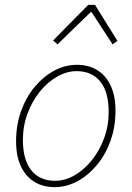

<svg xmlns="http://www.w3.org/2000/svg" viewBox="-20 -756 540 788"><path d="M204 12Q156 12 120.5 -10Q85 -32 65.5 -74Q46 -116 46 -176Q46 -243 66.5 -300Q87 -357 122.5 -399.5Q158 -442 202.5 -466Q247 -490 296 -490Q344 -490 379.5 -468Q415 -446 434.5 -404Q454 -362 454 -302Q454 -235 433.5 -178Q413 -121 377.5 -78.5Q342 -36 297.5 -12Q253 12 204 12ZM206 -14Q247 -14 286 -36.5Q325 -59 356.5 -98Q388 -137 407 -188Q426 -239 426 -296Q426 -379 391.5 -421.5Q357 -464 294 -464Q254 -464 214.5 -441.5Q175 -419 143.5 -380Q112 -341 93 -290Q74 -239 74 -182Q74 -100 108.5 -57Q143 -14 206 -14ZM216 -574 198 -590 342 -736H370L462 -588L442 -574L356 -706H352Z"/></svg>

Font: Source Sans Variable
Style: Italic
Weight: 200
Italic angle: -11°
Designer: Paul D. Hunt
Foundry: Adobe Systems Incorporated
Version: Version 3.006;hotconv 1.0.111;makeotfexe 2.5.65597